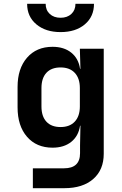

<svg xmlns="http://www.w3.org/2000/svg" viewBox="-20 -805 640 1005"><path d="M152 180V76H315Q399 76 399 -3V-44L401 -147H399Q391 -93 353 -62.5Q315 -32 255 -32Q171 -32 121.5 -89Q72 -146 72 -243V-350Q72 -446 121.5 -503Q171 -560 255 -560Q315 -560 353 -529.5Q391 -499 399 -445H401L398 -550H523V0Q523 84 468 132Q413 180 317 180ZM297 -140Q345 -140 371.5 -168.5Q398 -197 398 -248V-344Q398 -395 371.5 -423.5Q345 -452 297 -452Q249 -452 223 -424Q197 -396 197 -344V-248Q197 -196 223 -168Q249 -140 297 -140ZM297 -637Q219 -637 170.5 -677.5Q122 -718 122 -785H219Q219 -752 240.5 -732Q262 -712 297 -712Q332 -712 353.5 -732Q375 -752 375 -785H472Q472 -718 424 -677.5Q376 -637 297 -637Z"/></svg>

Font: NKDuy Mono
Style: Bold
Weight: 700
Monospace: yes
Designer: NKDuy
Foundry: NKDuy
Version: Version 2.251; ttfautohint (v1.8.4.7-5d5b)